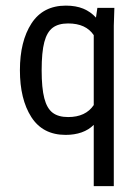

<svg xmlns="http://www.w3.org/2000/svg" viewBox="-20 -465 478 673"><path d="M308.6 -27.3Q291 -9.8 266.1 -1Q241.2 7.8 210 7.8Q129.9 7.8 89.8 -54.7Q49.8 -117.2 49.8 -218.8Q49.8 -320.3 90.3 -382.8Q130.9 -445.3 210.9 -445.3Q246.1 -445.3 272 -434.6Q297.9 -423.8 316.4 -403.3L321.3 -437.5H380.9L378.9 -375V187.5H308.6ZM218.8 -54.7Q280.3 -54.7 308.6 -96.7V-341.8Q281.2 -382.8 218.8 -382.8Q184.6 -382.8 164.6 -367.7Q144.5 -352.5 135.3 -317.4Q126 -282.2 126 -218.8Q126 -156.2 135.3 -120.6Q144.5 -85 164.6 -69.8Q184.6 -54.7 218.8 -54.7Z"/></svg>

Font: Sudo Variable
Style: Regular
Weight: 400
Monospace: yes
Designer: Jens Kutilek
Foundry: Jens Kutilek
Version: Version 0.040